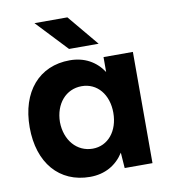

<svg xmlns="http://www.w3.org/2000/svg" viewBox="-81 -770 747 850"><g transform="rotate(-10 293.0 -344.5)"><path d="M256 12C323 12 375 -18 408 -70L413 0H538V-500H406V-433C373 -483 322 -512 256 -512C118 -512 30 -410 30 -250C30 -90 118 12 256 12ZM289 -109C218 -109 167 -168 166 -250C167 -332 217 -390 288 -390C358 -390 406 -332 406 -250C406 -168 358 -109 289 -109ZM262 -562H395L279 -701H131Z"/></g></svg>

Font: HB Figtree Prototype
Style: Bold
Weight: 700
Designer: Alfredo Marco Pradil
Foundry: Hanken Design Co.®
Version: Version 1.002;Glyphs 3.2 (3228)